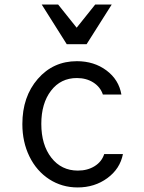

<svg xmlns="http://www.w3.org/2000/svg" viewBox="-20 -821 640 851"><path d="M441.9 -138.2H524.9Q512.2 -72.8 455.8 -31.5Q399.4 9.8 324.2 9.8Q254.4 9.8 198.2 -26.6Q142.1 -63 110.6 -127.2Q79.1 -191.4 79.1 -271Q79.1 -392.6 147.5 -471.2Q215.8 -549.8 320.8 -549.8Q397 -549.8 451.9 -508.8Q506.8 -467.8 518.1 -401.9H436Q424.8 -435.5 393.8 -455.3Q362.8 -475.1 320.8 -475.1Q249 -475.1 206.1 -418.9Q163.1 -362.8 163.1 -272Q163.1 -179.2 207.5 -122.1Q252 -64.9 325.2 -64.9Q368.2 -64.9 399.7 -84.7Q431.2 -104.5 441.9 -138.2ZM275.9 -625 165 -800.8H237.8L319.8 -698.2L401.9 -800.8H475.1L363.8 -625Z"/></svg>

Font: CommitMono
Style: Regular
Weight: 400
Monospace: yes
Designer: Eigil Nikolajsen
Foundry: Eigil Nikolajsen
Version: Version 1.143